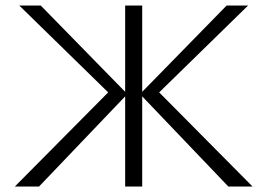

<svg xmlns="http://www.w3.org/2000/svg" viewBox="-20 -678 972 698"><path d="M810 0 489 -336 804 -658H882L535 -319L540 -361L898 0ZM34 0 392 -361 397 -319 50 -658H128L443 -336L122 0ZM435 0V-658H497V0Z"/></svg>

Font: Ysabeau Office Light
Style: Regular
Weight: 300
Designer: Christian Thalmann (Catharsis Fonts)
Version: Version 2.001;gftools[0.9.30]; featfreeze: tnum,lnum,ss02